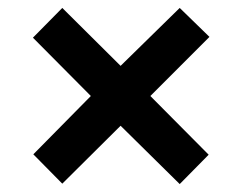

<svg xmlns="http://www.w3.org/2000/svg" viewBox="-20 -574 612 484"><path d="M63 -479 137 -554 284 -408 433 -554 508 -481 359 -332 506 -184 433 -110 284 -257 137 -111 64 -185 209 -332Z"/></svg>

Font: Noto Serif Oriya
Style: Bold
Weight: 700
Designer: David Williams
Foundry: Google LLC, David Williams
Version: Version 1.051; ttfautohint (v1.8.4.7-5d5b)